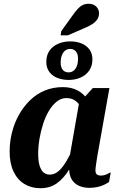

<svg xmlns="http://www.w3.org/2000/svg" viewBox="-20 -985 630 1016"><path d="M472 -389 427 -367Q421 -398 407.5 -420Q394 -442 375.5 -454Q357 -466 331 -466Q304 -466 281 -448Q258 -430 239.5 -399.5Q221 -369 208.5 -330.5Q196 -292 189 -251Q182 -210 182 -171Q182 -133 189.5 -108.5Q197 -84 210.5 -72.5Q224 -61 243 -61Q269 -61 291 -80.5Q313 -100 334 -136.5Q355 -173 377 -222L404 -198Q375 -134 345.5 -87Q316 -40 280 -14.5Q244 11 194 11Q146 11 109 -11.5Q72 -34 51.5 -77.5Q31 -121 31 -183Q31 -235 43.5 -284.5Q56 -334 80 -377Q104 -420 138 -453.5Q172 -487 216 -505.5Q260 -524 312 -524Q358 -524 390.5 -506.5Q423 -489 443 -459Q463 -429 472 -389ZM559 -519 495 -159Q492 -141 490 -126.5Q488 -112 486.5 -101.5Q485 -91 485 -84Q485 -69 492 -62.5Q499 -56 513 -56Q530 -56 544 -62.5Q558 -69 566 -73L557 -22Q547 -15 531.5 -7.5Q516 0 496 4.5Q476 9 453 9Q421 9 396.5 -2.5Q372 -14 359 -36.5Q346 -59 346 -92Q346 -101 347.5 -111Q349 -121 352 -135L342 -118L400 -450L410 -452L471 -519ZM352 -726Q336 -726 325 -717.5Q314 -709 307.5 -692.5Q301 -676 301 -654Q301 -629 312 -615.5Q323 -602 343 -602Q358 -602 369.5 -611Q381 -620 387 -636.5Q393 -653 393 -675Q393 -699 382 -712.5Q371 -726 352 -726ZM469 -671Q469 -636 452 -611.5Q435 -587 406.5 -574.5Q378 -562 343 -562Q311 -562 284 -572.5Q257 -583 241 -604.5Q225 -626 225 -657Q225 -693 242 -717Q259 -741 288 -753.5Q317 -766 351 -766Q384 -766 410.5 -755.5Q437 -745 453 -723.5Q469 -702 469 -671ZM363 -902Q378 -923 390.5 -937Q403 -951 417 -958Q431 -965 449 -965Q474 -965 489 -950.5Q504 -936 504 -915Q504 -897 495 -883Q486 -869 468.5 -857.5Q451 -846 424 -835L339 -798H301L304 -820Z"/></svg>

Font: Roboto Serif 72pt SemiCondensed SemiBold
Style: Italic
Weight: 600
Width: 4
Italic angle: -10°
Designer: Greg Gazdowicz
Foundry: Commercial Type
Version: Version 1.008